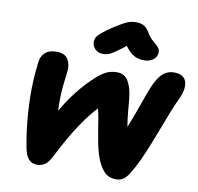

<svg xmlns="http://www.w3.org/2000/svg" viewBox="-101 -1087 1244 1205"><g transform="rotate(10 520.5 -484.5)"><path d="M719 12Q692 12 673 4.5Q654 -3 639 -19Q624 -35 610 -60Q595 -87 584.5 -121Q574 -155 566.5 -193Q559 -231 553 -269Q547 -307 541 -343Q535 -379 527 -409Q519 -439 507 -460L561 -441Q526 -408 492.5 -367Q459 -326 427 -278Q395 -230 364 -175Q333 -120 302 -59Q285 -25 263.5 -8.5Q242 8 210 8Q196 8 180.5 2Q165 -4 151 -24Q137 -44 129 -84Q119 -135 112 -189Q105 -243 101 -298.5Q97 -354 96 -409.5Q95 -465 98.5 -521Q102 -577 109 -631Q113 -665 137.5 -688.5Q162 -712 211 -712Q264 -712 284 -678.5Q304 -645 298 -599Q292 -553 288 -514.5Q284 -476 283 -441.5Q282 -407 283 -371.5Q284 -336 288 -294L248 -280Q279 -344 314.5 -399Q350 -454 390 -502Q430 -550 474 -590Q509 -622 539 -636.5Q569 -651 608 -651Q639 -651 660 -633.5Q681 -616 696 -572Q706 -542 710 -500.5Q714 -459 718 -413Q722 -367 730 -323Q738 -279 756 -245L692 -242Q712 -280 730 -324.5Q748 -369 765 -416Q782 -463 797.5 -507Q813 -551 827.5 -587Q842 -623 856 -645Q877 -680 902 -696Q927 -712 960 -712Q994 -712 1013 -699Q1032 -686 1038 -664Q1044 -642 1039 -614.5Q1034 -587 1021 -559Q1000 -516 980 -465Q960 -414 939 -358.5Q918 -303 896 -247.5Q874 -192 850 -139.5Q826 -87 798 -42Q778 -10 758 1Q738 12 719 12ZM496 -749Q476 -749 460.5 -758.5Q445 -768 436.5 -784Q428 -800 429 -820Q430 -832 436.5 -844Q443 -856 465.5 -875Q488 -894 537 -927Q569 -947 591 -959Q613 -971 631 -976Q649 -981 669 -981Q703 -981 722 -968.5Q741 -956 755 -933Q771 -905 788 -889.5Q805 -874 818 -863Q831 -852 837.5 -840Q844 -828 840 -807Q835 -782 812 -768Q789 -754 760 -754Q730 -754 706 -764Q682 -774 659.5 -798Q637 -822 611 -864L683 -862Q633 -820 602 -797Q571 -774 552.5 -763.5Q534 -753 521.5 -751Q509 -749 496 -749Z"/></g></svg>

Font: Shantell Sans ExtraBold
Style: Italic
Weight: 800
Italic angle: -11°
Designer: Stephen Nixon, Anya Danilova, Shantell Martin
Foundry: Arrow Type
Version: Version 1.011;[c5ecc13dd]